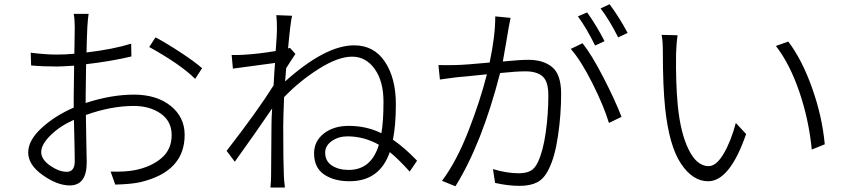

<svg xmlns="http://www.w3.org/2000/svg" viewBox="-20 -840 3946 894"><path d="M392.6 -775.4Q388.7 -750 386.7 -713.9Q383.8 -650.4 382.8 -595.7Q506.8 -610.4 590.8 -636.7L591.8 -577.1Q498 -554.7 380.9 -541Q378.9 -437.5 378.9 -392.6V-360.4Q498 -399.4 603.5 -399.4Q709 -399.4 774.4 -347.2Q839.8 -294.9 839.8 -211.9Q839.8 -41 634.8 7.8Q593.8 17.6 516.6 19.5L495.1 -41Q565.4 -39.1 608.4 -47.9Q682.6 -62.5 731 -103Q779.3 -143.6 779.3 -210.9Q779.3 -275.4 728.5 -311Q677.7 -346.7 602.5 -346.7Q498 -346.7 379.9 -304.7Q379.9 -263.7 381.8 -185.5Q383.8 -107.4 383.8 -84Q383.8 23.4 304.7 23.4Q247.1 23.4 179.2 -24.4Q111.3 -72.3 111.3 -129.9Q111.3 -186.5 173.3 -243.7Q235.4 -300.8 323.2 -338.9V-389.6Q323.2 -434.6 325.2 -534.2Q264.6 -530.3 245.1 -530.3Q178.7 -530.3 125 -535.2L123 -594.7Q190.4 -585.9 244.1 -585.9Q286.1 -585.9 326.2 -589.8L328.1 -712.9Q328.1 -749 323.2 -775.4ZM171.9 -131.8Q171.9 -97.7 213.4 -68.8Q254.9 -40 291 -40Q328.1 -40 328.1 -89.8Q328.1 -127.9 324.2 -282.2Q258.8 -252.9 215.3 -210Q171.9 -167 171.9 -131.8ZM674.8 -621.1 704.1 -666Q755.9 -638.7 821.8 -595.2Q887.7 -551.8 920.9 -522.5L888.7 -472.7Q821.3 -540 674.8 -621.1Z M1887.7 -41Q1834 -100.6 1794.9 -131.8Q1748 3.9 1607.4 3.9Q1535.2 3.9 1488.8 -27.8Q1442.4 -59.6 1442.4 -126Q1442.4 -182.6 1487.8 -218.3Q1533.2 -253.9 1603.5 -253.9Q1686.5 -253.9 1755.9 -219.7Q1765.6 -274.4 1765.6 -366.2Q1765.6 -461.9 1724.6 -519Q1683.6 -576.2 1619.1 -576.2Q1554.7 -576.2 1465.3 -520Q1376 -463.9 1302.7 -387.7Q1298.8 -288.1 1298.8 -250Q1298.8 -85 1301.8 -20.5Q1302.7 0 1306.6 33.2H1239.3Q1242.2 -2 1242.2 -19.5L1244.1 -258.8Q1244.1 -287.1 1247.1 -335Q1166 -215.8 1073.2 -86.9L1035.2 -137.7Q1177.7 -321.3 1253.9 -442.4Q1257.8 -516.6 1260.7 -546.9L1064.5 -520.5L1058.6 -584Q1077.1 -583 1114.3 -585Q1183.6 -588.9 1263.7 -602.5Q1269.5 -678.7 1269.5 -702.1Q1269.5 -747.1 1266.6 -769.5L1339.8 -766.6Q1332 -732.4 1321.3 -614.3L1330.1 -617.2L1355.5 -588.9Q1347.7 -578.1 1331.5 -552.2Q1315.4 -526.4 1312.5 -522.5Q1311.5 -512.7 1310.1 -492.2Q1308.6 -471.7 1307.6 -460.9Q1495.1 -628.9 1628.9 -628.9Q1721.7 -628.9 1772.5 -552.2Q1823.2 -475.6 1823.2 -355.5Q1823.2 -256.8 1809.6 -189.5Q1865.2 -151.4 1921.9 -91.8ZM1494.1 -128.9Q1494.1 -89.8 1525.4 -69.3Q1556.6 -48.8 1603.5 -48.8Q1709 -48.8 1744.1 -166Q1674.8 -205.1 1597.7 -205.1Q1556.6 -205.1 1525.4 -183.6Q1494.1 -162.1 1494.1 -128.9Z M2357.4 -756.8Q2354.5 -743.2 2347.7 -707L2337.9 -648.4Q2328.1 -589.8 2321.3 -553.7Q2401.4 -561.5 2440.4 -561.5Q2510.7 -561.5 2551.8 -526.9Q2592.8 -492.2 2592.8 -403.3Q2592.8 -305.7 2578.1 -207Q2563.5 -108.4 2535.2 -52.7Q2513.7 -7.8 2481.4 8.8Q2449.2 25.4 2399.4 25.4Q2345.7 25.4 2285.2 11.7L2275.4 -52.7Q2339.8 -33.2 2395.5 -33.2Q2427.7 -33.2 2449.2 -43.9Q2470.7 -54.7 2485.4 -86.9Q2508.8 -136.7 2521 -222.7Q2533.2 -308.6 2533.2 -396.5Q2533.2 -460.9 2506.3 -484.4Q2479.5 -507.8 2426.8 -507.8Q2384.8 -507.8 2308.6 -500Q2223.6 -169.9 2100.6 27.3L2038.1 2Q2105.5 -87.9 2160.6 -229Q2215.8 -370.1 2247.1 -494.1Q2127.9 -481.4 2108.4 -480.5Q2101.6 -479.5 2071.3 -475.6Q2041 -471.7 2028.3 -469.7L2021.5 -537.1Q2062.5 -536.1 2102.5 -537.1Q2147.5 -538.1 2259.8 -548.8Q2286.1 -671.9 2286.1 -763.7ZM2637.7 -612.3 2692.4 -638.7Q2735.4 -585 2790 -478.5Q2844.7 -372.1 2874 -295.9L2815.4 -267.6Q2791 -347.7 2738.3 -452.6Q2685.5 -557.6 2637.7 -612.3ZM2670.9 -763.7 2713.9 -782.2Q2757.8 -720.7 2794.9 -648.4L2751 -627.9Q2710 -710.9 2670.9 -763.7ZM2776.4 -800.8 2818.4 -820.3Q2867.2 -753.9 2902.3 -686.5L2858.4 -666Q2816.4 -749 2776.4 -800.8Z M3134.8 -675.8Q3129.9 -644.5 3127.9 -589.8Q3126 -456.1 3135.7 -350.6Q3148.4 -220.7 3186.5 -143.6Q3224.6 -66.4 3279.3 -66.4Q3315.4 -66.4 3349.6 -124.5Q3383.8 -182.6 3406.2 -267.6L3454.1 -215.8Q3377.9 3.9 3277.3 3.9Q3205.1 3.9 3150.4 -78.6Q3095.7 -161.1 3077.1 -335.9Q3066.4 -437.5 3066.4 -594.7Q3066.4 -653.3 3060.5 -677.7ZM3592.8 -626 3650.4 -646.5Q3714.8 -561.5 3761.7 -429.2Q3808.6 -296.9 3820.3 -168L3759.8 -143.6Q3746.1 -283.2 3701.7 -413.1Q3657.2 -543 3592.8 -626Z"/></svg>

Font: Min Sans Light
Style: Regular
Weight: 300
Designer: Jinseong-Kim, NotoSansCJK, Nunito
Foundry: Jinseong-Kim
Version: Version 1.400;Glyphs 3.1.2 (3151)